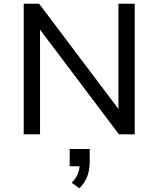

<svg xmlns="http://www.w3.org/2000/svg" viewBox="-20 -725 855 1036"><path d="M108 0V-705H191L619 -137V-705H707V0H622L196 -565V0ZM408 291 367 261Q391 237 400.5 211.5Q410 186 410 160L427 172H356V79H464V149Q464 191 451 226.5Q438 262 408 291Z"/></svg>

Font: Nunito Sans 7pt
Style: Regular
Weight: 400
Designer: Vernon Adams
Foundry: Vernon Adams
Version: Version 3.101;gftools[0.9.27]